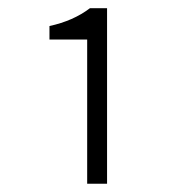

<svg xmlns="http://www.w3.org/2000/svg" viewBox="-20 -899 441 472"><path d="M194.3 -447.3V-801.8H101.6V-835Q160.2 -847.7 201.2 -878.9H243.2V-447.3Z"/></svg>

Font: Taipei Sans TC Beta Light
Style: Regular
Weight: 300
Designer: JT Foundry
Foundry: JT Foundry
Version: Version 1.000